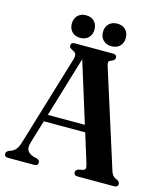

<svg xmlns="http://www.w3.org/2000/svg" viewBox="-125 -957 897 1051"><g transform="rotate(15 323.0 -432.0)"><path d="M190 -18.5Q190 0 169.5 0H20Q-0.5 0 -0.5 -18.5Q-0.5 -29 13 -37L30 -43.5Q43.5 -49 54.5 -62.5Q65.5 -76 74.5 -108L227 -613.5Q233 -633.5 228.8 -643.8Q224.5 -654 210 -660Q200 -665 195 -669.5Q190 -674 190 -681.5Q190 -700 211.5 -700H428Q449.5 -700 449.5 -681.5Q449.5 -668.5 430 -660.5Q417.5 -656.5 414.8 -650Q412 -643.5 417 -627L588.5 -86.5Q595 -63.5 603.8 -53.8Q612.5 -44 627 -39Q643 -31.5 643 -18.5Q643 0 622 0H414Q393 0 393 -18.5Q393 -31 409 -37.5L434 -42.5Q444.5 -45 446.8 -53.5Q449 -62 443 -81.5L392.5 -244H158L118.5 -113.5Q109 -82 119.2 -66Q129.5 -50 153 -42.5L175 -37Q190 -31.5 190 -18.5ZM170 -283.5H380L273 -626.5ZM232 -736.5Q202.5 -736.5 185 -754Q167.5 -771.5 167.5 -800Q167.5 -829 185 -846.8Q202.5 -864.5 232 -864.5Q261 -864.5 278.5 -846.8Q296 -829 296 -800Q296 -772 278.5 -754.2Q261 -736.5 232 -736.5ZM408.5 -736.5Q379.5 -736.5 361.8 -754Q344 -771.5 344 -800Q344 -829 361.8 -846.8Q379.5 -864.5 408.5 -864.5Q438.5 -864.5 456 -846.8Q473.5 -829 473.5 -800Q473.5 -772 456 -754.2Q438.5 -736.5 408.5 -736.5Z"/></g></svg>

Font: Fraunces 144pt S050 SemiBold
Style: Regular
Weight: 600
Version: Version 1.000; ttfautohint (v1.8.3)